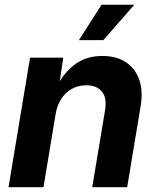

<svg xmlns="http://www.w3.org/2000/svg" viewBox="-20 -782 657 802"><path d="M212.4 -306.2 161.6 0H15.6L105.5 -541H244.1L224.1 -404.8L211.4 -409.7Q244.6 -477.5 292.7 -512.9Q340.8 -548.3 407.2 -548.3Q465.8 -548.3 505.4 -522.5Q544.9 -496.6 561.5 -449.7Q578.1 -402.8 567.4 -338.4L511.2 0H365.2L418.9 -322.3Q427.2 -373.5 405.5 -399.7Q383.8 -425.8 340.8 -425.8Q308.1 -425.8 281.2 -411.4Q254.4 -397 236.6 -370.1Q218.8 -343.3 212.4 -306.2ZM309.6 -614.3 404.3 -762.2H541L411.6 -614.3Z"/></svg>

Font: Inter 17pt
Style: Bold Italic
Weight: 700
Italic angle: -9.3988°
Version: Version 4.001;git-66647c0bb